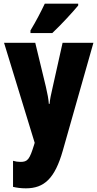

<svg xmlns="http://www.w3.org/2000/svg" viewBox="-20 -786 531 1046"><path d="M406 -756V-766H224C203 -722 178 -673 146 -620V-606H265C315 -653 378 -722 406 -756ZM2 -553 169 -8 166 2C141 83 131 96 91 96C78 96 64 94 51 90V232C72 237 95 240 121 240C221 240 279 186 322 35L489 -553H321L267 -311C257 -270 252 -242 250 -220H246C245 -243 238 -279 230 -313L172 -553Z"/></svg>

Font: Noto Sans Oriya ExtCond Blk
Style: Regular
Weight: 900
Width: 2
Designer: Amélie Bonet and Sol Matas
Foundry: Google LLC
Version: Version 2.006